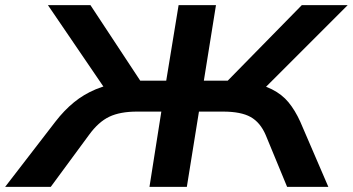

<svg xmlns="http://www.w3.org/2000/svg" viewBox="-60 -725 1369 745"><path d="M-40 0 155 -253Q189 -297 227 -328Q265 -359 311.5 -378.5Q358 -398 420 -406L357 -366L126 -705H291L496 -394L469 -412H585L633 -705H778L731 -412H849L806 -394L1111 -705H1289L950 -366L898 -406Q956 -398 995 -378.5Q1034 -359 1059.5 -328Q1085 -297 1105 -253L1214 0H1054L971 -201Q950 -250 912.5 -271Q875 -292 805 -292H712L665 0H520L566 -292H472Q406 -292 364 -272Q322 -252 285 -201L137 0Z"/></svg>

Font: Nunito Sans 10pt Expanded
Style: Bold Italic
Weight: 700
Width: 7
Italic angle: -9°
Designer: Vernon Adams
Foundry: Vernon Adams
Version: Version 3.101;gftools[0.9.27]